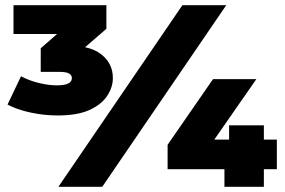

<svg xmlns="http://www.w3.org/2000/svg" viewBox="-20 -720 1097 740"><path d="M203 -275Q149 -275 96.5 -286.5Q44 -298 9 -317L61 -426Q93 -409 130.5 -400Q168 -391 199 -391Q228 -391 242.5 -398Q257 -405 257 -419Q257 -430 246.5 -436.5Q236 -443 209 -443H137V-534L200 -589H32V-700H390V-609L308 -538Q346 -530 371 -510Q415 -475 415 -419Q415 -384 393 -350.5Q371 -317 324.5 -296Q278 -275 203 -275ZM205 0 683 -700H852L374 0ZM626 -68V-162L801 -415H968L806 -182H863V-237H997V-182H1047V-68H997V0H845V-68Z"/></svg>

Font: Montserrat Thin Black
Style: Regular
Weight: 900
Version: Version 9.000